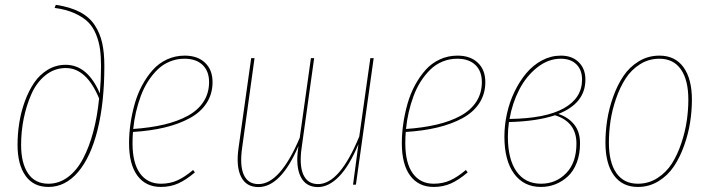

<svg xmlns="http://www.w3.org/2000/svg" viewBox="-20 -756 2906 786"><path d="M178.2 9.3Q116.7 9.3 84.2 -36.9Q51.8 -83 51.8 -163.1Q51.8 -207.5 58.8 -252.4Q65.9 -297.4 81.5 -340.6Q97.2 -383.8 119.6 -417Q142.1 -450.2 175.5 -470.5Q209 -490.7 249 -490.7Q338.4 -490.7 388.7 -373.5Q393.6 -430.7 393.6 -484.9Q393.6 -524.9 389.4 -554.9Q385.3 -585 373.3 -615Q361.3 -645 340.8 -665.5Q320.3 -686 285.6 -701.7Q251 -717.3 203.6 -723.6L208.5 -736.3Q267.1 -727.5 306.4 -707Q345.7 -686.5 367.4 -653.6Q389.2 -620.6 398.2 -580.6Q407.2 -540.5 407.2 -485.4Q407.2 -336.4 379.4 -224.6Q351.6 -112.8 299.6 -51.8Q247.6 9.3 178.2 9.3ZM178.2 -3.9Q221.7 -3.9 258.1 -31Q294.4 -58.1 319.8 -106.2Q345.2 -154.3 361.8 -216.6Q378.4 -278.8 385.7 -353Q334 -477.5 249.5 -477.5Q203.1 -477.5 166.5 -448.2Q129.9 -418.9 108.9 -371.6Q87.9 -324.2 77.1 -270.8Q66.4 -217.3 66.4 -163.1Q66.4 -87.9 95 -45.9Q123.5 -3.9 178.2 -3.9Z M850.1 -419.9Q850.1 -371.6 825.7 -334Q801.3 -296.4 756.6 -272.2Q711.9 -248 654.1 -234.1Q596.2 -220.2 524.4 -215.8Q522.5 -194.8 522.5 -169.9Q522.5 -88.4 553.2 -46.1Q584 -3.9 638.7 -3.9Q675.8 -3.9 706.1 -17.6Q736.3 -31.2 770.5 -60.1L777.8 -50.3Q741.7 -19.5 709.5 -5.1Q677.2 9.3 638.7 9.3Q576.7 9.3 542.5 -36.9Q508.3 -83 508.3 -169.4Q508.3 -209 514.2 -249.8Q520 -290.5 531.5 -331.1Q543 -371.6 562 -407Q581.1 -442.4 605.5 -469.7Q629.9 -497.1 663.6 -512.7Q697.3 -528.3 736.3 -528.3Q788.6 -528.3 819.3 -499.3Q850.1 -470.2 850.1 -419.9ZM735.4 -515.6Q703.1 -515.6 674.8 -503.9Q646.5 -492.2 625 -471.2Q603.5 -450.2 585.9 -422.9Q568.4 -395.5 556.4 -363Q544.4 -330.6 536.6 -296.9Q528.8 -263.2 525.4 -228Q595.7 -232.9 651.6 -246.1Q707.5 -259.3 749.3 -282.2Q791 -305.2 813.5 -340.1Q835.9 -375 835.9 -419.9Q835.9 -464.8 809.3 -490.2Q782.7 -515.6 735.4 -515.6Z M1496.1 -518.1H1509.8L1437 0H1425.3L1447.3 -166Q1410.2 -76.7 1367.9 -33.4Q1325.7 9.8 1281.7 9.8Q1231.9 9.8 1210.9 -32.5Q1189.9 -74.7 1200.7 -149.9L1202.1 -158.7Q1129.9 9.8 1037.6 9.8Q987.8 9.8 966.8 -32.5Q945.8 -74.7 956.5 -149.9L1008.3 -518.1H1022L971.2 -150.9Q960.9 -78.6 978 -40.5Q995.1 -2.4 1038.1 -2.4Q1126.5 -2.4 1207 -191.9L1252.9 -518.1H1266.1L1214.8 -150.9Q1204.6 -79.1 1221.9 -40.8Q1239.3 -2.4 1282.2 -2.4Q1370.6 -2.4 1450.7 -197.3Z M1966.8 -419.9Q1966.8 -371.6 1942.4 -334Q1918 -296.4 1873.3 -272.2Q1828.6 -248 1770.8 -234.1Q1712.9 -220.2 1641.1 -215.8Q1639.2 -194.8 1639.2 -169.9Q1639.2 -88.4 1669.9 -46.1Q1700.7 -3.9 1755.4 -3.9Q1792.5 -3.9 1822.8 -17.6Q1853 -31.2 1887.2 -60.1L1894.5 -50.3Q1858.4 -19.5 1826.2 -5.1Q1793.9 9.3 1755.4 9.3Q1693.4 9.3 1659.2 -36.9Q1625 -83 1625 -169.4Q1625 -209 1630.9 -249.8Q1636.7 -290.5 1648.2 -331.1Q1659.7 -371.6 1678.7 -407Q1697.8 -442.4 1722.2 -469.7Q1746.6 -497.1 1780.3 -512.7Q1814 -528.3 1853 -528.3Q1905.3 -528.3 1936 -499.3Q1966.8 -470.2 1966.8 -419.9ZM1852.1 -515.6Q1819.8 -515.6 1791.5 -503.9Q1763.2 -492.2 1741.7 -471.2Q1720.2 -450.2 1702.6 -422.9Q1685.1 -395.5 1673.1 -363Q1661.1 -330.6 1653.3 -296.9Q1645.5 -263.2 1642.1 -228Q1712.4 -232.9 1768.3 -246.1Q1824.2 -259.3 1866 -282.2Q1907.7 -305.2 1930.2 -340.1Q1952.6 -375 1952.6 -419.9Q1952.6 -464.8 1926 -490.2Q1899.4 -515.6 1852.1 -515.6Z M2275.9 -528.3Q2321.8 -528.3 2349.1 -501.5Q2376.5 -474.6 2376.5 -430.2Q2376.5 -333 2265.6 -289.6Q2305.2 -276.9 2329.8 -247.1Q2354.5 -217.3 2354.5 -168.9Q2354.5 -125 2341.1 -90.1Q2327.6 -55.2 2304.7 -33.9Q2281.7 -12.7 2253.7 -1.7Q2225.6 9.3 2194.3 9.3Q2124.5 9.3 2084.7 -44.7Q2044.9 -98.6 2044.9 -196.8Q2044.9 -243.7 2055.4 -291Q2065.9 -338.4 2086.4 -380.9Q2106.9 -423.3 2134.5 -456.3Q2162.1 -489.3 2198.7 -508.8Q2235.4 -528.3 2275.9 -528.3ZM2275.9 -515.6Q2224.1 -515.6 2179 -479.7Q2133.8 -443.8 2105.5 -388.7Q2077.1 -333.5 2065.9 -269Q2213.4 -271 2288.1 -312.7Q2362.8 -354.5 2362.8 -430.2Q2362.8 -469.7 2339.6 -492.7Q2316.4 -515.6 2275.9 -515.6ZM2252 -284.2Q2177.7 -259.3 2063.5 -256.3Q2059.1 -224.6 2059.1 -196.8Q2059.1 -104 2094.5 -54Q2129.9 -3.9 2194.8 -3.9Q2255.9 -3.9 2297.9 -47.1Q2339.8 -90.3 2339.8 -168.5Q2339.8 -256.8 2252 -284.2Z M2591.3 9.3Q2527.3 9.3 2492.9 -38.6Q2458.5 -86.4 2458.5 -172.4Q2458.5 -217.8 2465.8 -264.9Q2473.1 -312 2490.2 -359.9Q2507.3 -407.7 2532.2 -444.8Q2557.1 -481.9 2595.2 -505.1Q2633.3 -528.3 2679.7 -528.3Q2743.7 -528.3 2778.1 -480.7Q2812.5 -433.1 2812.5 -347.7Q2812.5 -302.7 2805.2 -255.6Q2797.9 -208.5 2780.8 -160.4Q2763.7 -112.3 2739 -75.2Q2714.4 -38.1 2676 -14.4Q2637.7 9.3 2591.3 9.3ZM2591.3 -3.9Q2635.3 -3.9 2671.4 -27.1Q2707.5 -50.3 2730.5 -86.4Q2753.4 -122.6 2769 -169.2Q2784.7 -215.8 2791.3 -260.5Q2797.9 -305.2 2797.9 -347.7Q2797.9 -428.7 2767.3 -472.2Q2736.8 -515.6 2679.7 -515.6Q2635.7 -515.6 2599.9 -492.9Q2564 -470.2 2540.8 -434.1Q2517.6 -397.9 2501.7 -351.6Q2485.8 -305.2 2479.2 -260.3Q2472.7 -215.3 2472.7 -172.4Q2472.7 -91.3 2503.2 -47.6Q2533.7 -3.9 2591.3 -3.9Z"/></svg>

Font: Fira Sans Compressed Hair
Style: Italic
Weight: 100
Width: 3
Italic angle: -8°
Designer: Carrois Corporate & Edenspiekermann AG
Foundry: Carrois Corporate GbR & Edenspiekermann AG
Version: Version 4.203;PS 004.203;hotconv 1.0.88;makeotf.lib2.5.64775